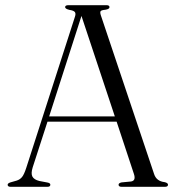

<svg xmlns="http://www.w3.org/2000/svg" viewBox="-20 -720 678 740"><path d="M174 -8Q174 0 162.5 0H21Q9.5 0 9.5 -8Q9.5 -13.5 20 -17L44.5 -24Q57 -28 65 -37.8Q73 -47.5 81.5 -74L268.5 -654.5Q273 -667 268.8 -673.2Q264.5 -679.5 247 -682Q231 -686 231 -692.5Q231 -700 243.5 -700H390.5Q402 -700 402 -692.5Q402 -685 386.5 -682.5Q370.5 -681 367.8 -676.8Q365 -672.5 368.5 -661.5L574 -49Q583 -21.5 614.5 -18Q627.5 -15 627.5 -8Q627.5 0 615.5 0H449Q437 0 437 -8Q437 -14.5 448.5 -17L485 -20.5Q505 -23.5 496 -50L429.5 -251H163L106 -75Q98.5 -51 105 -39.2Q111.5 -27.5 131.5 -22.5L163 -16.5Q174 -14.5 174 -8ZM169.5 -271.5H422.5L294 -658.5Z"/></svg>

Font: Fraunces 72pt S000 Light
Style: Regular
Weight: 300
Version: Version 1.000; ttfautohint (v1.8.3)